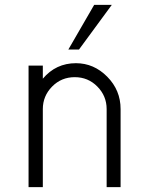

<svg xmlns="http://www.w3.org/2000/svg" viewBox="-20 -770 606 790"><path d="M440 -750 305 -566.2H261.2L367.5 -750ZM292.5 -510Q366.2 -510 421.2 -454.4Q476.2 -398.8 476.2 -321.2V0H418.8V-321.2Q418.8 -375 380.6 -413.8Q342.5 -452.5 287.5 -452.5Q232.5 -452.5 194.4 -413.8Q156.2 -375 156.2 -321.2V0H97.5V-500H156.2V-446.2Q210 -510 292.5 -510Z"/></svg>

Font: Now Light
Style: Regular
Weight: 300
Designer: Alfredo Marco Pradil
Foundry: Alfredo Marco Pradil
Version: Version 1.002;PS 001.002;hotconv 1.0.88;makeotf.lib2.5.64775